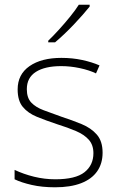

<svg xmlns="http://www.w3.org/2000/svg" viewBox="-20 -786 502 816"><path d="M416 -137Q416 -91 393 -58Q370 -25 325 -7.5Q280 10 214 10Q159 10 115 0Q71 -10 42 -24V-64Q80 -46 124.5 -35Q169 -24 215 -24Q301 -24 339 -54Q377 -84 377 -135Q377 -170 357.5 -192Q338 -214 303 -229Q268 -244 223 -258Q175 -274 137 -289.5Q99 -305 77 -331.5Q55 -358 55 -406Q55 -470 105.5 -505Q156 -540 241 -540Q288 -540 329.5 -531Q371 -522 403 -508L388 -474Q359 -488 319 -496.5Q279 -505 240 -505Q171 -505 132.5 -480.5Q94 -456 94 -407Q94 -370 113 -350Q132 -330 165.5 -317.5Q199 -305 241 -290Q287 -275 327 -258.5Q367 -242 391.5 -214Q416 -186 416 -137ZM361 -758Q348 -742 331 -722.5Q314 -703 294 -682Q274 -661 253.5 -641.5Q233 -622 214 -606H185V-613Q206 -633 231 -660.5Q256 -688 279 -716.5Q302 -745 315 -766H361Z"/></svg>

Font: Noto Sans Hebrew ExtraLight
Style: Regular
Weight: 250
Designer: Monotype Design Team
Foundry: Monotype Imaging Inc.
Version: Version 2.003